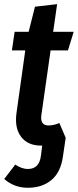

<svg xmlns="http://www.w3.org/2000/svg" viewBox="-28 -681 372 918"><path d="M213.9 -439.9 169.9 -131.8Q162.6 -81.1 204.1 -81.1Q228.5 -81.1 255.9 -92.8L286.1 -22L272.9 66.9Q262.7 142.1 218.3 179.4Q173.8 216.8 105 216.8Q40 216.8 -7.8 174.8L44.9 106Q76.7 127 105 127Q161.1 127 168 61L173.8 15.1H168Q104.5 15.1 72.8 -27.1Q41 -69.3 50.8 -140.1L92.8 -439.9H28.8L42 -528.8H108.9L139.2 -648.9L245.1 -661.1L226.1 -528.8H324.2L296.9 -439.9Z"/></svg>

Font: Fira Sans Compressed Medium
Style: Italic
Weight: 500
Width: 3
Italic angle: -8°
Designer: Carrois Corporate & Edenspiekermann AG
Foundry: Carrois Corporate GbR & Edenspiekermann AG
Version: Version 4.203;PS 004.203;hotconv 1.0.88;makeotf.lib2.5.64775